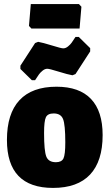

<svg xmlns="http://www.w3.org/2000/svg" viewBox="-20 -909 537 941"><path d="M367 -889 379 -876 370 -769H134L122 -782L131 -889ZM366 -728 422 -673V-657L350 -546L335 -540Q312 -544 267 -558Q222 -572 212 -572Q200 -572 188.5 -562.5Q177 -553 171 -544.5Q165 -536 152 -516H136L80 -571V-587L152 -698L167 -704Q190 -700 235 -686Q280 -672 290 -672Q302 -672 313.5 -681.5Q325 -691 331 -699.5Q337 -708 350 -728ZM257 -484Q369 -484 426 -424Q483 -364 483 -247Q483 -119 421.5 -53.5Q360 12 240 12Q14 12 14 -223Q14 -352 75.5 -418Q137 -484 257 -484ZM243 -353Q214 -353 205 -334.5Q196 -316 196 -257Q196 -169 207 -141.5Q218 -114 254 -114Q282 -114 291 -132.5Q300 -151 300 -211Q300 -298 289 -325.5Q278 -353 243 -353Z"/></svg>

Font: Alegreya Sans SC Black
Style: Regular
Weight: 900
Designer: Juan Pablo del Peral
Foundry: Huerta Tipografica
Version: Version 2.007